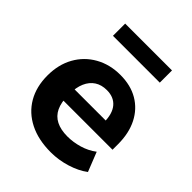

<svg xmlns="http://www.w3.org/2000/svg" viewBox="-198 -815 945 945"><g transform="rotate(45 274.5 -342.5)"><path d="M313 11Q226 11 163.5 -20.5Q101 -52 67.5 -109.5Q34 -167 34 -245Q34 -321 66 -378.5Q98 -436 155.5 -468.5Q213 -501 286 -501Q358 -501 410 -470.5Q462 -440 490.5 -384Q519 -328 519 -251V-213H158V-291H410L394 -277Q394 -338 367.5 -369.5Q341 -401 292 -401Q255 -401 229 -384Q203 -367 189 -335Q175 -303 175 -258V-250Q175 -199 190.5 -166.5Q206 -134 237.5 -118Q269 -102 316 -102Q356 -102 397 -114Q438 -126 471 -151L511 -50Q474 -22 420.5 -5.5Q367 11 313 11ZM124 -611V-696H450V-611Z"/></g></svg>

Font: Nunito Sans 12pt ExtraLight 12pt ExtraBold
Style: Regular
Weight: 800
Version: Version 3.101;gftools[0.9.27]